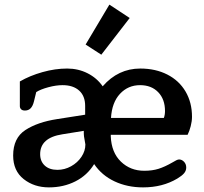

<svg xmlns="http://www.w3.org/2000/svg" viewBox="-20 -798 882 832"><path d="M542 -720 419 -561 351 -605 454 -778ZM37 -124Q37 -200 90 -234.5Q143 -269 228 -282L349 -301V-339Q349 -382 323 -405.5Q297 -429 251 -429Q223 -429 189.5 -420Q156 -411 137 -399L127 -358Q122 -338 112.5 -328.5Q103 -319 88 -319Q77 -319 71.5 -324.5Q66 -330 66 -338V-445Q109 -470 164 -485.5Q219 -501 271 -501Q319 -501 359.5 -480.5Q400 -460 425 -424Q492 -501 588 -501Q654 -501 705 -475Q756 -449 784 -401.5Q812 -354 812 -292Q812 -273 806.5 -251.5Q801 -230 793 -214H460V-207Q463 -137 504 -97.5Q545 -58 605 -58Q640 -58 667 -66.5Q694 -75 727 -94Q737 -100 744 -103.5Q751 -107 756 -107Q768 -107 777.5 -97Q787 -87 787 -72Q787 -58 777.5 -47Q768 -36 748 -24Q684 14 600 14Q532 14 476.5 -12Q421 -38 388 -87Q358 -38 306.5 -12Q255 14 192 14Q128 14 82.5 -22Q37 -58 37 -124ZM690 -287Q695 -300 695 -317Q695 -368 665.5 -398.5Q636 -429 587 -429Q535 -429 500 -391.5Q465 -354 461 -287ZM350 -172 344 -207Q343 -215 343 -231L250 -216Q154 -201 154 -130Q154 -99 174 -80.5Q194 -62 229 -62Q260 -62 288 -77.5Q316 -93 333 -118.5Q350 -144 350 -172Z"/></svg>

Font: Maitree Semibold
Style: Regular
Weight: 600
Designer: CadsonDemak Team
Foundry: CadsonDemak
Version: Version 1.010